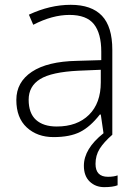

<svg xmlns="http://www.w3.org/2000/svg" viewBox="-20 -560 570 798"><path d="M215.8 -34.2Q300.8 -34.2 349.9 -82.8Q398.9 -131.3 398.9 -217.8V-270L306.2 -266.1Q194.3 -260.7 146.7 -231.2Q99.1 -201.7 99.1 -145.5Q99.1 -89.4 129.6 -61.8Q160.2 -34.2 215.8 -34.2ZM328.6 128.9Q328.6 58.6 410.2 -6.3L398.9 -84H395Q355 -32.7 312.7 -11.5Q270.5 9.8 202.6 9.8Q134.8 9.8 91.3 -30.3Q47.9 -70.3 47.9 -144.5Q47.9 -218.8 112.5 -261.7Q177.2 -304.7 299.8 -307.1L400.9 -310.1V-345.2Q400.9 -420.9 370.4 -459.5Q339.8 -498 268.6 -498Q197.3 -498 118.2 -457L100.1 -499Q187.5 -540 273.9 -540Q360.4 -540 403.6 -494.6Q446.8 -449.2 446.8 -353V0Q411.6 30.8 394.3 58.3Q377 85.9 377 121.1Q377 174.8 428.7 174.8Q452.6 174.8 468.8 168.9V210Q449.2 217.8 413.1 217.8Q377 217.8 352.8 194.6Q328.6 171.4 328.6 128.9Z"/></svg>

Font: OpenSans-Light
Style: Regular
Weight: 300
Foundry: Ascender Corporation
Version: Version 1.10